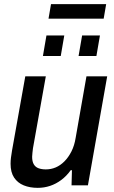

<svg xmlns="http://www.w3.org/2000/svg" viewBox="-20 -894 551 926"><path d="M162 12Q124 12 94.5 0Q65 -12 48 -37.5Q31 -63 31 -104Q31 -119 33 -134.5Q35 -150 38 -168L102 -526H201L139 -179Q138 -168 136.5 -157.5Q135 -147 135 -138Q135 -115 143 -101.5Q151 -88 166 -82.5Q181 -77 201 -77Q226 -77 248.5 -86.5Q271 -96 290.5 -115.5Q310 -135 324.5 -163.5Q339 -192 345 -230L397 -526H497L404 0H325L327 -73H321Q301 -45 275.5 -26Q250 -7 221.5 2.5Q193 12 162 12ZM187 -624 204 -723H290L273 -624ZM359 -624 376 -723H462L445 -624ZM214 -804 226 -874H492L480 -804Z"/></svg>

Font: Archivo SemiCondensed Medium
Style: Italic
Weight: 500
Width: 4
Italic angle: -10°
Designer: Hector Gatti
Foundry: Omnibus-Type
Version: Version 2.001